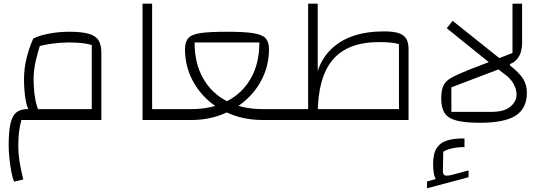

<svg xmlns="http://www.w3.org/2000/svg" viewBox="-20 -650 2957 1040"><path d="M56 334Q47 312 41 278.5Q35 245 31 207.5Q27 170 27 137Q27 63 36.5 20.5Q46 -22 68 -40.5Q90 -59 128 -59H477V-406Q451 -414 421 -417Q391 -420 352 -420Q309 -420 261.5 -413.5Q214 -407 179 -396L160 -441Q189 -457 243.5 -467.5Q298 -478 354 -478Q421 -478 459 -467.5Q497 -457 513 -432.5Q529 -408 529 -364V0H96Q87 31 83 65Q79 99 79 145Q79 180 85.5 222.5Q92 265 106 322ZM154 -26Q127 -57 118.5 -110.5Q110 -164 110 -219Q110 -279 124 -335.5Q138 -392 160 -441L202 -422Q185 -369 173.5 -319.5Q162 -270 162 -219Q162 -185 166 -147.5Q170 -110 180 -75.5Q190 -41 210 -16Z M752 0V-630H804V-59H914V0ZM914 0V-59Q927 -59 930.5 -51Q934 -43 934 -29Q934 -16 930.5 -8Q927 0 914 0Z M1017 0V-59Q1127 -59 1210 -102Q1293 -145 1339 -226Q1385 -307 1385 -420H1034Q1034 -307 1080 -226Q1126 -145 1209 -102Q1292 -59 1403 -59V0Q1313 0 1236.5 -29Q1160 -58 1103 -110.5Q1046 -163 1014 -233Q982 -303 982 -385Q982 -423 1000 -443.5Q1018 -464 1067 -471Q1116 -478 1210 -478Q1302 -478 1351 -470.5Q1400 -463 1418.5 -443Q1437 -423 1437 -385Q1437 -304 1405 -234Q1373 -164 1315.5 -111.5Q1258 -59 1181.5 -29.5Q1105 0 1017 0ZM914 0V-59H1017V0ZM1403 0V-59H1505V0ZM914 0Q901 0 897.5 -8Q894 -16 894 -29Q894 -43 897.5 -51Q901 -59 914 -59ZM1505 0V-59Q1518 -59 1521.5 -51Q1525 -43 1525 -29Q1525 -16 1521.5 -8Q1518 0 1505 0Z M2141 0V-411Q2106 -422 2033 -422Q1863 -422 1782 -326Q1701 -230 1701 -30H1649V-630H1701V-266Q1724 -335 1773 -383Q1822 -431 1894 -455.5Q1966 -480 2060 -480Q2109 -480 2138 -471Q2167 -462 2180 -441Q2193 -420 2193 -385V0ZM1505 0V-59H2141V0ZM1505 0Q1492 0 1488.5 -8Q1485 -16 1485 -29Q1485 -43 1488.5 -51Q1492 -59 1505 -59Z M2580 15Q2499 15 2453 3Q2407 -9 2388.5 -37.5Q2370 -66 2370 -115Q2370 -159 2381 -184.5Q2392 -210 2423.5 -228Q2455 -246 2515 -270L2756 -363V-630H2808V-415Q2808 -392 2801.5 -369.5Q2795 -347 2780.5 -329.5Q2766 -312 2742 -303V-296Q2795 -254 2814.5 -221.5Q2834 -189 2834 -148Q2834 -63 2773.5 -24Q2713 15 2580 15ZM2425 -44H2640Q2712 -44 2745 -72.5Q2778 -101 2778 -138Q2778 -164 2764.5 -190.5Q2751 -217 2728 -237L2680 -274L2425 -177ZM2653 -293 2400 -497 2432 -537 2710 -315ZM2293 370V333L2340 320Q2333 307 2329.5 287Q2326 267 2326 237Q2326 180 2347 150Q2368 120 2406.5 109.5Q2445 99 2496 100V147Q2467 146 2434 152.5Q2401 159 2381 172L2379 276Q2379 296 2390.5 300Q2402 304 2429 297L2518 273V310Z"/></svg>

Font: Changa ExtraLight
Style: Regular
Weight: 250
Designer: Eduardo Rodriguez Tunni
Foundry: Eduardo Rodriguez Tunni
Version: Version 3.002; ttfautohint (v1.8.2)